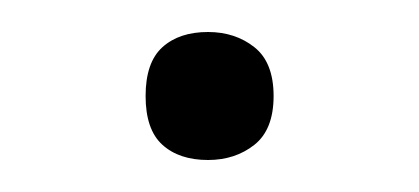

<svg xmlns="http://www.w3.org/2000/svg" viewBox="-20 -430 262 120"><path d="M110 -330Q92 -330 81.5 -339.5Q71 -349 71 -370Q71 -391 81.5 -400.5Q92 -410 110 -410Q127 -410 139 -400.5Q151 -391 151 -370Q151 -349 139 -339.5Q127 -330 110 -330Z"/></svg>

Font: Encode Sans Normal
Style: ExtraLight
Weight: 200
Designer: Pablo Impallari, Andres Torresi
Foundry: Pablo Impallari, Andres Torresi
Version: Version 1.000; ttfautohint (v1.00) -l 8 -r 50 -G 200 -x 14 -